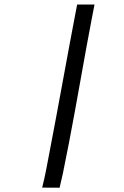

<svg xmlns="http://www.w3.org/2000/svg" viewBox="-20 -749 558 865"><path d="M205.1 -74.2C196.8 -32.2 191.9 -4.9 187.5 18.1C182.1 44.9 177.7 65.9 169.9 96.2L248.5 96.7C260.7 47.4 266.1 20 276.9 -36.1L291.5 -109.4C323.2 -272.5 365.7 -522.5 392.1 -657.7L405.8 -728.5H327.6L318.8 -683.1C291.5 -542.5 239.7 -252.4 205.1 -74.2Z"/></svg>

Font: Fantasque Sans Mono
Style: RegItalic
Weight: 400
Italic angle: -11°
Monospace: yes
Designer: Jany Belluz
Version: Version 1.6.3